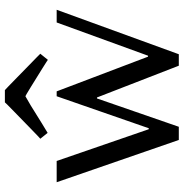

<svg xmlns="http://www.w3.org/2000/svg" viewBox="-3 -749 752 786"><g transform="rotate(-90 373.0 -356.0)"><path d="M20 -500H107L237 -123H241L372 -500H392L534 -126H538L674 -500H726L544 0H497L367 -335H363L247 0H193ZM372 -628 334 -606Q297 -583 260 -560L222 -537L198 -567Q198 -566 235.5 -602.5Q273 -639 310.5 -675.5Q348 -712 347 -712H397Q396 -713 412 -698Q428 -683 449.5 -661.5Q471 -640 493.5 -618.5Q516 -597 531 -582L546 -567L521 -536Q522 -536 484.5 -559.5Q447 -583 409.5 -606Q372 -629 372 -628Z"/></g></svg>

Font: Tenor Sans
Style: Regular
Weight: 400
Designer: Denis Masharov
Foundry: Denis Masharov
Version: Version 1.1